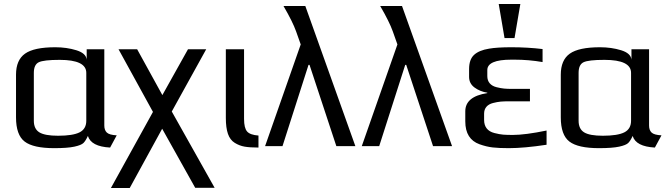

<svg xmlns="http://www.w3.org/2000/svg" viewBox="-20 -730 3332 959"><path d="M563 -54 530 7Q435 2 419 -51Q408 -27 397 -16Q386 -5 351.5 2.5Q317 10 251 10Q146 10 103 -23Q60 -56 60 -144V-357Q60 -430 105 -462Q150 -494 256 -494Q313 -494 361.5 -479Q410 -464 413 -432V-484H501V-103Q501 -80 513.5 -68Q526 -56 563 -54ZM411 -127V-366Q411 -431 278 -431Q198 -431 173.5 -419Q149 -407 149 -366V-127Q149 -86 176.5 -69Q204 -52 270 -52Q344 -52 377.5 -69Q411 -86 411 -127Z M744 -171 572 -484H665L791 -255L919 -484H1010L838 -173L1052 208H955L790 -87L628 209H534Z M1199 -484V-136Q1199 -91 1214 -73.5Q1229 -56 1271 -53V7Q1228 7 1202 2.5Q1176 -2 1152.5 -16.5Q1129 -31 1118.5 -61.5Q1108 -92 1108 -141V-484Z M1505 -700 1755 0H1660L1526 -406H1521L1391 0H1304L1482 -508L1459 -573Q1442 -621 1396 -700Z M1988 -700 2238 0H2143L2009 -406H2004L1874 0H1787L1965 -508L1942 -573Q1925 -621 1879 -700Z M2304 -124V-174Q2304 -248 2414 -265V-267Q2377 -273 2350 -293Q2323 -313 2323 -346V-385Q2323 -433 2348 -456Q2373 -479 2423 -487Q2463 -494 2535 -494Q2615 -494 2690 -485V-420Q2621 -432 2550 -432H2534Q2414 -432 2414 -380V-350Q2414 -328 2426 -314Q2438 -300 2460 -294.5Q2482 -289 2498.5 -287.5Q2515 -286 2539 -286H2627V-224H2522Q2498 -224 2481 -222.5Q2464 -221 2442.5 -215.5Q2421 -210 2409.5 -196.5Q2398 -183 2398 -162V-131Q2398 -105 2411 -88.5Q2424 -72 2449.5 -65.5Q2475 -59 2493 -57.5Q2511 -56 2541 -56Q2603 -56 2710 -78V-7Q2598 10 2521 10Q2473 10 2441.5 6.5Q2410 3 2375 -9.5Q2340 -22 2322 -50.5Q2304 -79 2304 -124ZM2550 -540H2500L2471 -710H2579Z M3284 -54 3251 7Q3156 2 3140 -51Q3129 -27 3118 -16Q3107 -5 3072.5 2.5Q3038 10 2972 10Q2867 10 2824 -23Q2781 -56 2781 -144V-357Q2781 -430 2826 -462Q2871 -494 2977 -494Q3034 -494 3082.5 -479Q3131 -464 3134 -432V-484H3222V-103Q3222 -80 3234.5 -68Q3247 -56 3284 -54ZM3132 -127V-366Q3132 -431 2999 -431Q2919 -431 2894.5 -419Q2870 -407 2870 -366V-127Q2870 -86 2897.5 -69Q2925 -52 2991 -52Q3065 -52 3098.5 -69Q3132 -86 3132 -127Z"/></svg>

Font: Play
Style: Regular
Weight: 400
Designer: Jonas Hecksher
Foundry: Jonas Hecksher, Playtypeª, e-types AS
Version: Version 1.002